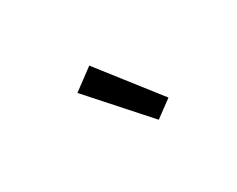

<svg xmlns="http://www.w3.org/2000/svg" viewBox="-47 -963 694 562"><g transform="rotate(-30 300.0 -682.5)"><path d="M367 -563 200 -750 270 -802 424 -605Z"/></g></svg>

Font: Iosevka Curly Slab ExObl
Style: Regular
Weight: 400
Width: 7
Italic angle: -9°
Monospace: yes
Designer: Belleve Invis
Foundry: Belleve Invis
Version: Version 11.1.0; ttfautohint (v1.8.3)